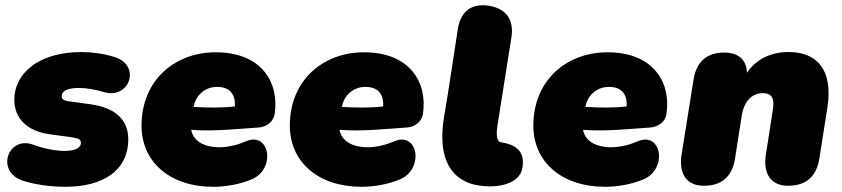

<svg xmlns="http://www.w3.org/2000/svg" viewBox="-20 -706 3235 738"><path d="M231 12C377 12 473 -51 473 -171C473 -242 428 -291 329 -305L242 -317C223 -320 217 -327 217 -336C217 -354 235 -368 284 -368C313 -368 350 -361 380 -352C477 -323 525 -454 420 -487C378 -500 332 -506 295 -506C119 -506 35 -417 35 -323C35 -252 83 -202 171 -190L258 -178C284 -174 291 -169 291 -156C291 -141 275 -126 229 -126C191 -126 148 -135 107 -150C11 -185 -38 -48 66 -12C108 2 170 12 231 12Z M799 12C847 12 901 3 948 -17C1041 -56 1018 -204 923 -162C896 -150 858 -140 824 -140C762 -140 723 -165 715 -207C803 -200 896 -211 975 -216C1000 -218 1031 -234 1036 -270C1053 -390 985 -505 809 -505C650 -505 524 -396 524 -223C524 -83 634 12 799 12ZM724 -295 725 -299C731 -333 763 -372 814 -372C864 -372 885 -344 883 -297C835 -291 780 -292 724 -295Z M1369 12C1417 12 1471 3 1518 -17C1611 -56 1588 -204 1493 -162C1466 -150 1428 -140 1394 -140C1332 -140 1293 -165 1285 -207C1373 -200 1466 -211 1545 -216C1570 -218 1601 -234 1606 -270C1623 -390 1555 -505 1379 -505C1220 -505 1094 -396 1094 -223C1094 -83 1204 12 1369 12ZM1294 -295 1295 -299C1301 -333 1333 -372 1384 -372C1434 -372 1455 -344 1453 -297C1405 -291 1350 -292 1294 -295Z M1988 -61C1997 -116 1973 -149 1906 -159C1883 -163 1890 -210 1892 -223L1946 -564C1956 -631 1925 -673 1859 -684C1793 -694 1751 -663 1740 -596C1717 -450 1712 -406 1687 -257C1648 -23 1787 2 1821 7C1890 18 1978 3 1988 -61Z M2305 12C2353 12 2407 3 2454 -17C2547 -56 2524 -204 2429 -162C2402 -150 2364 -140 2330 -140C2268 -140 2229 -165 2221 -207C2309 -200 2402 -211 2481 -216C2506 -218 2537 -234 2542 -270C2559 -390 2491 -505 2315 -505C2156 -505 2030 -396 2030 -223C2030 -83 2140 12 2305 12ZM2230 -295 2231 -299C2237 -333 2269 -372 2320 -372C2370 -372 2391 -344 2389 -297C2341 -291 2286 -292 2230 -295Z M2685 8C2754 8 2794 -27 2805 -95L2831 -261C2840 -317 2870 -348 2912 -348C2948 -348 2957 -326 2951 -286L2924 -113C2912 -37 2944 8 3009 8C3078 8 3118 -27 3129 -95L3160 -290C3184 -442 3117 -506 3011 -506C2942 -506 2886 -478 2851 -426C2850 -477 2817 -504 2764 -504C2697 -504 2657 -469 2646 -401L2600 -113C2588 -37 2620 8 2685 8Z"/></svg>

Font: SN Pro Black
Style: Italic
Weight: 900
Italic angle: -9°
Designer: Tobias Whetton
Foundry: Supernotes
Version: Version 1.001;Glyphs 3.2 (3249)